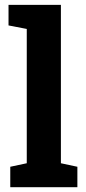

<svg xmlns="http://www.w3.org/2000/svg" viewBox="-20 -782 359 802"><path d="M303.2 -85.4V0H22.9V-85.4L91.8 -100.1V-661.1L15.6 -675.8V-761.7H234.4V-100.1Z"/></svg>

Font: Hanuman
Style: Bold
Weight: 700
Designer: Danh Hong
Version: Version 8.002; ttfautohint (v1.8.3)